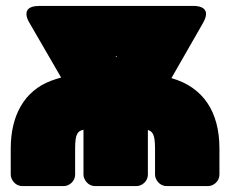

<svg xmlns="http://www.w3.org/2000/svg" viewBox="-20 -586 773 644"><path d="M500 -88V0C500 16 515 38 538 38H679C695 38 716 23 716 0V-88C716 -213 660 -294 555 -324L661 -509C696 -570 629 -566 629 -566H111C41 -566 79 -509 79 -509L185 -326C174 -323 162 -319 151 -315C61 -281 16 -198 16 -88V0C16 16 31 38 54 38H195C211 38 232 23 232 0V-88C232 -139 241 -146 260 -151V0C260 16 275 38 298 38H439C455 38 476 23 476 0V-150C491 -145 500 -137 500 -88ZM370 -394 368 -398H372Z"/></svg>

Font: Asimov Print
Style: E
Weight: 500
Designer: Google
Version: Version 2.000980; 2014